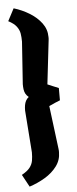

<svg xmlns="http://www.w3.org/2000/svg" viewBox="-58 -735 368 917"><g transform="rotate(-5 125.5 -276.5)"><path d="M46 151 14 92Q41 77 53 61.5Q65 46 68 28Q71 10 71 -11L56 -213Q56 -227 58 -238.5Q60 -250 65 -259.5Q70 -269 79 -276Q69 -284 64 -293.5Q59 -303 57.5 -314.5Q56 -326 56 -339L70 -542Q70 -564 67 -581.5Q64 -599 52 -615Q40 -631 13 -645L44 -704Q84 -692 119 -670.5Q154 -649 176 -619.5Q198 -590 198 -553Q198 -549 198 -544.5Q198 -540 197 -535L173 -328Q187 -322 201.5 -316Q216 -310 226 -306V-247Q216 -243 201.5 -237Q187 -231 173 -224L199 -18Q200 -11 200 -8Q200 -5 200 0Q200 37 178 66.5Q156 96 121 117Q86 138 46 151Z"/></g></svg>

Font: Faustina ExtraBold
Style: Regular
Weight: 800
Designer: Alfonso Garcia
Foundry: http://www.omnibus-type.com
Version: Version 1.200